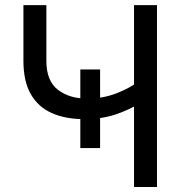

<svg xmlns="http://www.w3.org/2000/svg" viewBox="-20 -748 732 768"><path d="M316.9 -271.5Q241.2 -271.5 186.8 -295.9Q132.3 -320.3 103 -371.8Q73.7 -423.3 73.7 -503.9V-727.5H165.5V-504.4Q165.5 -424.3 211.7 -388.9Q257.8 -353.5 328.6 -353.5Q388.7 -353.5 442.6 -373.5Q496.6 -393.6 543.9 -428.2V-337.4Q497.1 -308.6 441.7 -290Q386.2 -271.5 316.9 -271.5ZM516.1 0V-727.5H607.9V0ZM301.3 -155.8V-470.2H380.4V-155.8Z"/></svg>

Font: Inter 18pt
Style: Regular
Weight: 400
Designer: Rasmus Andersson
Foundry: rsms
Version: Version 4.001;git-66647c0bb